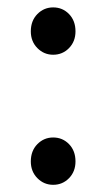

<svg xmlns="http://www.w3.org/2000/svg" viewBox="-20 -497 293 529"><path d="M126.5 -346.2Q101.1 -346.2 83 -364.5Q64.9 -382.8 64.9 -410.6Q64.9 -439.9 83 -458.3Q101.1 -476.6 126.5 -476.6Q152.3 -476.6 170.2 -458.3Q188 -439.9 188 -410.6Q188 -382.8 170.2 -364.5Q152.3 -346.2 126.5 -346.2ZM126.5 12.2Q101.1 12.2 83 -6.1Q64.9 -24.4 64.9 -52.2Q64.9 -81.5 83 -99.9Q101.1 -118.2 126.5 -118.2Q152.3 -118.2 170.2 -99.9Q188 -81.5 188 -52.2Q188 -24.4 170.2 -6.1Q152.3 12.2 126.5 12.2Z"/></svg>

Font: Varta Medium
Style: Regular
Weight: 500
Designer: Joana Correia, Viktoriya Grabowska, Eben Sorkin
Foundry: Sorkin Type Co.
Version: Version 1.004